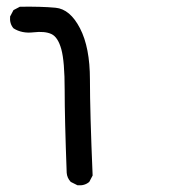

<svg xmlns="http://www.w3.org/2000/svg" viewBox="-20 -433 540 570"><path d="M210 117 190 107Q179 95 178 80Q172 -81 172 -166Q172 -251 162 -287Q152 -323 132.5 -332Q113 -341 79 -337Q45 -333 20 -349Q8 -363 10 -384L20 -403L39 -413Q102 -414 145 -410Q188 -406 217.5 -349Q247 -292 247 -196.5Q247 -101 255 88L245 107Q231 119 210 117Z"/></svg>

Font: NaniFont Regular
Style: Regular
Weight: 400
Designer: Nanigashitei
Version: Version 1.036